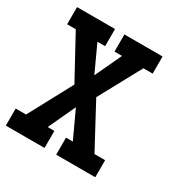

<svg xmlns="http://www.w3.org/2000/svg" viewBox="-160 -761 856 885"><g transform="rotate(30 267.5 -318.5)"><path d="M464.8 0H256.8V-90.8H293L226.1 -234.9L159.2 -90.8H194.8V0H-11.2V-90.8H43.9L168 -321.8L45.9 -545.9H0V-637.2H202.1V-545.9H161.1L226.1 -404.8L292 -545.9H252V-637.2H455.1V-545.9H405.8L284.2 -321.8L408.2 -90.8H464.8Z"/></g></svg>

Font: Anonymous Pro
Style: Bold
Weight: 700
Monospace: yes
Designer: Mark Simonson
Version: Version 1.003